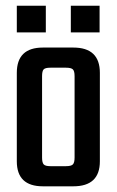

<svg xmlns="http://www.w3.org/2000/svg" viewBox="-20 -655 410 675"><path d="M330.1 -634.8V-541H229V-634.8ZM141.1 -634.8V-541H39.1V-634.8ZM242.2 -101.1V-387.2Q242.2 -405.3 236.1 -411.1Q230 -417 211.9 -417H157.2Q139.2 -417 133.5 -411.1Q127.9 -405.3 127.9 -387.2V-101.1Q127.9 -83 133.8 -76.9Q139.6 -70.8 157.2 -70.8H211.9Q230 -70.8 236.1 -76.9Q242.2 -83 242.2 -101.1ZM130.9 -487.8H237.8Q331.1 -487.8 331.1 -398.9V-87.9Q331.1 0 237.8 0H130.9Q39.1 0 39.1 -87.9V-398.9Q39.1 -487.8 130.9 -487.8Z"/></svg>

Font: Teko
Style: Regular
Weight: 400
Designer: Manushi Parikh, Jonny Pinhorn
Foundry: Indian Type Foundry
Version: Version 2.000;PS 1.0;hotconv 1.0.79;makeotf.lib2.5.61930